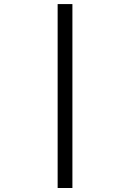

<svg xmlns="http://www.w3.org/2000/svg" viewBox="-20 -731 640 945"><path d="M336.4 194.3H263.7V-710.9H336.4Z"/></svg>

Font: TypoPRO Roboto Mono
Style: Regular
Weight: 400
Designer: Google
Version: Version 2.000986; 2015; ttfautohint (v1.3)